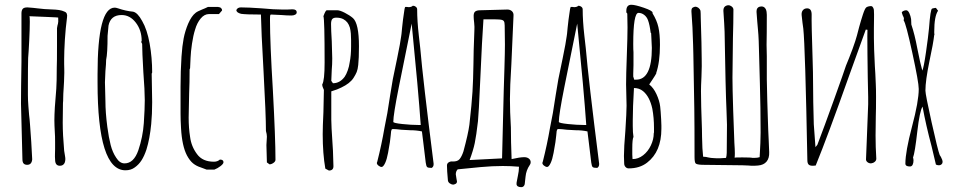

<svg xmlns="http://www.w3.org/2000/svg" viewBox="-20 -695 4011 805"><path d="M211 -26Q210 -38 210.5 -49.5Q211 -61 211 -70V-99Q211 -128 210 -137Q208 -173 208 -190Q208 -235 216 -323Q218 -352 218 -412Q219 -430 219 -505V-577Q221 -590 223 -595.5Q225 -601 224 -621Q227 -622 176 -624Q125 -626 103 -627Q105 -627 105 -604Q105 -575 102.5 -524.5Q100 -474 98 -452Q97 -416 97 -343V-297Q97 -276 99 -250Q101 -224 102 -213Q104 -199 106 -171Q108 -150 111 -100.5Q114 -51 115 -27Q113 -4 94 -4Q84 -4 79 -9.5Q74 -15 74 -28L72 -107L68 -260Q68 -318 70 -436V-639Q70 -651 75 -657.5Q80 -664 95 -664Q123 -662 137 -660L166 -657Q176 -656 195 -655.5Q214 -655 227.5 -653Q241 -651 251 -646Q264 -641 261 -622Q255 -576 252 -529Q249 -478 249 -448V-426Q249 -418 249.5 -404.5Q250 -391 249 -371Q249 -357 247 -327Q245 -299 245 -285Q245 -270 244 -263L243 -181Q243 -131 249 -63Q250 -55 252 -44.5Q254 -34 254 -28Q254 -20 251 -12Q245 0 231 0Q211 0 211 -26Z M389 -349V-384Q389 -663 461 -663Q466 -663 475 -660Q507 -649 538 -646Q557 -642 576 -607Q597 -571 607.5 -512Q618 -453 618 -391L616 -386Q616 -353 617 -327L618 -267Q618 -216 614 -175Q608 -113 594 -68Q585 -41 573.5 -23Q562 -5 545 7Q529 19 506 19Q389 19 389 -349ZM560 -65Q579 -121 583 -179Q587 -239 587 -275Q587 -315 581 -393Q576 -480 576 -511L572 -519L574 -524Q574 -568 549.5 -600Q525 -632 490 -632Q444 -632 435 -588Q433 -573 431 -545Q431 -471 425 -444Q425 -429 422 -397L420 -350Q420 -328 421 -311L422 -271Q422 -224 430 -163Q436 -118 444 -87Q452 -56 467 -34Q482 -10 502 -10Q541 -10 560 -65Z M822 7Q803 1 789.5 -10Q776 -21 764 -43Q743 -83 739 -158Q737 -192 737 -218V-332Q737 -397 741 -458Q744 -503 750 -534Q756 -565 769 -596Q783 -628 800 -641Q807 -647 827 -655Q840 -660 852 -666H892H895Q896 -665 898 -665L903 -664L907 -661Q910 -658 910 -657Q911 -655 911 -651L898 -636H856Q837 -636 821.5 -617.5Q806 -599 798 -571Q790 -546 785 -512Q780 -478 779 -453Q777 -421 777 -409L775 -404Q775 -348 773 -303L771 -202Q771 -158 777 -121Q782 -81 806 -49Q829 -17 877 -17Q892 -17 902 -26Q917 -26 917 -15Q917 -8 904.5 1.5Q892 11 879 16H846Z M1099 -14 1098 -51Q1097 -67 1097 -87Q1097 -97 1098 -104L1099 -122Q1099 -132 1095 -146Q1095 -213 1085 -395Q1075 -571 1074 -634Q1012 -634 991 -637Q971 -642 971 -653Q976 -664 990 -664Q1020 -664 1077 -660Q1129 -655 1164 -655H1185L1206 -656Q1224 -656 1224 -643Q1224 -637 1217.5 -633.5Q1211 -630 1202 -630Q1182 -630 1160 -632L1117 -634Q1113 -634 1113 -631Q1112 -628 1112 -612Q1112 -515 1124 -318Q1135 -114 1135 -25Q1135 -18 1126.5 -12Q1118 -6 1110 -6Z M1344 12Q1333 -51 1333 -132Q1333 -164 1336 -225L1338 -318Q1331 -332 1331 -341Q1341 -357 1341 -433Q1341 -615 1336 -627Q1345 -652 1350 -652H1394Q1405 -652 1425.5 -641.5Q1446 -631 1460 -619Q1485 -596 1485 -501Q1485 -450 1482 -423Q1480 -404 1475.5 -393Q1471 -382 1462 -368Q1447 -345 1411 -328Q1396 -320 1369 -312V-193Q1369 -168 1374 -95L1376 -63L1378 2Q1378 20 1359 20ZM1425 -373Q1432 -383 1438 -400Q1444 -417 1446 -433Q1452 -462 1452 -500V-527Q1452 -541 1451 -554Q1450 -567 1447 -579Q1443 -592 1436.5 -600.5Q1430 -609 1419 -615Q1407 -621 1390 -621Q1378 -621 1373 -615Q1368 -609 1368 -594Q1368 -570 1371 -522L1373 -450Q1373 -424 1371 -403L1369 -356L1376 -346Q1405 -346 1425 -373Z M1765 -13Q1756 -86 1754 -104L1749 -144Q1727 -149 1699 -149L1663 -151Q1639 -154 1628 -154Q1622 -154 1621 -149Q1621 -146 1620 -146L1618 -126Q1617 -108 1607 -54Q1602 -27 1595 -12Q1587 5 1580 5Q1574 5 1567 -0.5Q1560 -6 1560 -12L1561 -15L1562 -18Q1580 -89 1592 -159L1604 -221L1616 -297Q1616 -297 1627 -363Q1632 -390 1645 -450Q1659 -518 1662 -543Q1663 -546 1666 -580Q1670 -618 1673 -636Q1676 -662 1679 -666H1686Q1689 -665 1693 -665Q1705 -665 1711 -671Q1718 -671 1723.5 -666.5Q1729 -662 1729 -656Q1729 -608 1736 -546Q1740 -514 1742 -493Q1753 -364 1798 -9V-6Q1798 4 1790 9Q1775 9 1771 5.5Q1767 2 1765 -13ZM1744 -171Q1734 -315 1706 -596L1652 -329Q1629 -214 1629 -184Q1629 -179 1667 -175Q1705 -171 1734 -171Z M2146 70 2151 44Q2156 22 2156 4Q2122 1 2088 1Q2045 1 1995.5 5.5Q1946 10 1899 15Q1891 23 1891 36Q1891 37 1894 55Q1896 63 1896 66Q1896 75 1885 78L1881 79Q1873 79 1866 74Q1859 69 1858 62Q1854 20 1854 -1Q1854 -10 1861.5 -14.5Q1869 -19 1877 -18Q1898 -17 1907 -28Q1916 -39 1923 -60Q1943 -134 1948 -172Q1958 -261 1961 -310.5Q1964 -360 1965 -426Q1965 -443 1966 -484Q1967 -525 1969 -570Q1970 -580 1968 -600Q1966 -616 1966 -624Q1965 -640 1971.5 -646Q1978 -652 1994 -652L2107 -655Q2119 -655 2126.5 -648Q2134 -641 2133 -629L2124 -426Q2118 -330 2118 -280Q2118 -228 2122 -161Q2122 -103 2125 -28Q2160 -36 2178 -36Q2190 -36 2197.5 -30Q2205 -24 2205 -15Q2205 -8 2201 -3Q2186 19 2183.5 45.5Q2181 72 2180 77Q2176 93 2158 89Q2143 86 2146 70ZM2085 -31Q2089 -214 2092 -314L2095 -411Q2097 -477 2097 -508Q2097 -555 2096 -588Q2096 -602 2092 -607Q2088 -612 2076 -613Q2065 -614 2042 -614H2007Q2001 -530 1994 -369Q1987 -213 1984 -187Q1977 -126 1970.5 -95Q1964 -64 1949 -24Q2038 -28 2085 -31Z M2459 -13Q2450 -86 2448 -104L2443 -144Q2421 -149 2393 -149L2357 -151Q2333 -154 2322 -154Q2316 -154 2315 -149Q2315 -146 2314 -146L2312 -126Q2311 -108 2301 -54Q2296 -27 2289 -12Q2281 5 2274 5Q2268 5 2261 -0.5Q2254 -6 2254 -12L2255 -15L2256 -18Q2274 -89 2286 -159L2298 -221L2310 -297Q2310 -297 2321 -363Q2326 -390 2339 -450Q2353 -518 2356 -543Q2357 -546 2360 -580Q2364 -618 2367 -636Q2370 -662 2373 -666H2380Q2383 -665 2387 -665Q2399 -665 2405 -671Q2412 -671 2417.5 -666.5Q2423 -662 2423 -656Q2423 -608 2430 -546Q2434 -514 2436 -493Q2447 -364 2492 -9V-6Q2492 4 2484 9Q2469 9 2465 5.5Q2461 2 2459 -13ZM2438 -171Q2428 -315 2400 -596L2346 -329Q2323 -214 2323 -184Q2323 -179 2361 -175Q2399 -171 2428 -171Z M2597 -10 2596 -41Q2596 -77 2602 -147Q2607 -225 2607 -252L2606 -297Q2605 -317 2605 -341Q2605 -381 2608 -460Q2611 -541 2611 -580L2610 -638L2606 -643V-649Q2606 -675 2627 -675Q2643 -675 2679.5 -662.5Q2716 -650 2716 -642V-639Q2734 -610 2740.5 -581Q2747 -552 2747 -507Q2747 -434 2731 -388H2732Q2728 -380 2716 -362L2702 -341Q2720 -327 2732.5 -300Q2745 -273 2748 -248Q2749 -239 2750 -226Q2751 -213 2752 -195L2753 -169V-155Q2753 -59 2693 -13Q2662 11 2616 11Q2608 11 2602.5 5Q2597 -1 2597 -10ZM2647 -361Q2713 -361 2713 -494Q2713 -505 2711 -537L2710 -556L2708 -558Q2704 -591 2697 -610Q2692 -624 2681 -632.5Q2670 -641 2657 -641Q2635 -641 2635 -510Q2635 -485 2636 -476V-456V-422Q2635 -406 2635 -386V-374Q2635 -374 2637 -368L2639 -361ZM2721 -136 2722 -140V-148V-159Q2722 -201 2715 -239Q2704 -290 2676 -313Q2660 -326 2638 -326Q2633 -243 2633 -190V-167Q2633 -138 2636 -121Q2631 -112 2631 -73V-47L2632 -28Q2656 -28 2676.5 -44Q2697 -60 2709 -85.5Q2721 -111 2721 -136Z M3142 0Q3126 0 3118 -1L3093 -2L2923 -4Q2901 -5 2896.5 -10Q2892 -15 2892 -37Q2892 -172 2891 -240Q2889 -384 2887 -468L2886 -507Q2884 -585 2879 -646V-650Q2879 -657 2881.5 -660.5Q2884 -664 2891 -666L2895 -667Q2902 -667 2908.5 -662Q2915 -657 2917 -650Q2918 -640 2918 -621Q2922 -499 2922 -449Q2923 -424 2921 -373Q2919 -333 2919 -313Q2919 -260 2923 -154Q2923 -128 2925 -74L2928 -38Q2935 -38 2940 -37Q2945 -36 2949 -35Q2953 -34 2960.5 -33Q2968 -32 2974 -32Q2983 -31 3000 -31.5Q3017 -32 3024 -33Q3025 -37 3026 -42Q3027 -47 3027 -54L3028 -172L3026 -232Q3024 -274 3022 -356L3020 -459Q3020 -490 3018 -562Q3017 -591 3013 -649V-651Q3013 -670 3032 -673H3034Q3041 -673 3047.5 -668Q3054 -663 3055 -656Q3055 -600 3053 -536L3051 -369Q3051 -328 3054 -233Q3057 -138 3059 -96Q3061 -68 3061 -53Q3061 -40 3060 -34Q3060 -35 3093 -35Q3129 -35 3135 -33H3142Q3156 -33 3165 -36Q3169 -102 3169 -139Q3169 -242 3166 -344Q3164 -436 3162 -490L3161 -524Q3160 -550 3158 -570Q3156 -590 3155 -604L3152 -644V-648Q3152 -663 3165 -667Q3168 -668 3173 -668Q3185 -668 3191 -656Q3195 -647 3195 -633Q3195 -549 3194 -507L3195 -459V-362Q3197 -260 3199 -209Q3201 -141 3203 -106L3205 -57Q3206 -32 3194 -17.5Q3182 -3 3158 -1Z M3388 0Q3375 0 3370 -5.5Q3365 -11 3365 -24Q3356 -500 3348 -575Q3345 -594 3341 -632Q3340 -645 3346.5 -652.5Q3353 -660 3364 -660Q3383 -660 3383 -634Q3382 -599 3387 -447Q3389 -391 3389 -342Q3389 -275 3392 -174L3399 -78L3407 -88Q3435 -161 3477 -278Q3519 -395 3527 -420L3540 -452Q3556 -492 3566 -523Q3572 -541 3582 -581Q3590 -610 3598 -634.5Q3606 -659 3612 -664Q3616 -667 3623 -668.5Q3630 -670 3635 -669Q3638 -668 3641 -662.5Q3644 -657 3644 -652Q3645 -635 3644.5 -614.5Q3644 -594 3644 -577V-535Q3644 -496 3648 -418Q3650 -393 3652 -341Q3653 -323 3653 -288Q3653 -234 3652 -208L3651 -127Q3651 -79 3654 -31V-29Q3654 -22 3647.5 -16.5Q3641 -11 3632 -10Q3623 -10 3616.5 -15.5Q3610 -21 3611 -29L3614 -103L3620 -258V-288Q3618 -365 3617 -466.5Q3616 -568 3617 -570L3610 -571L3541 -380Q3451 -126 3400 -1Z M3776 -9Q3776 -59 3804 -165Q3832 -270 3832 -322Q3832 -350 3805 -474Q3778 -598 3769 -609V-613Q3770 -614 3770 -615Q3770 -616 3770 -616Q3770 -622 3765 -630Q3761 -642 3761 -642Q3761 -646 3767.5 -649Q3774 -652 3779 -652Q3787 -652 3792.5 -640Q3798 -628 3800 -615L3801 -592Q3815 -551 3826 -492Q3839 -426 3847 -399Q3853 -411 3862.5 -477Q3872 -543 3875 -576Q3881 -657 3888 -659Q3888 -659 3896 -661L3904 -662L3913 -650Q3897 -627 3897 -562V-556L3898 -550L3897 -549Q3893 -513 3877 -439Q3860 -357 3860 -315Q3860 -299 3886 -182Q3912 -65 3920 -45Q3920 -44 3925 -37Q3932 -24 3932 -16Q3932 -10 3927.5 -6Q3923 -2 3917 -2Q3910 -2 3904 -5L3886 -81Q3862 -171 3848 -248Q3836 -230 3826 -144Q3816 -55 3808 -34Q3810 -30 3810 -22Q3810 -12 3806.5 -4.5Q3803 3 3795 3Q3776 3 3776 -9Z"/></svg>

Font: Amatic SC
Style: Regular
Weight: 400
Designer: Multiple Designers
Foundry: Vernon Adams
Version: Version 2.505